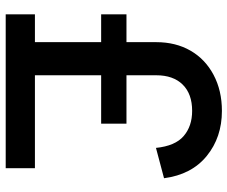

<svg xmlns="http://www.w3.org/2000/svg" viewBox="-84 -724 817 690"><g transform="rotate(90 325.0 -378.5)"><path d="M31 -95H131V-333H31V-424H131V-531Q131 -601 161.5 -654Q192 -707 248.5 -737Q305 -767 378 -767Q473 -767 540 -712.5Q607 -658 620 -559L511 -530Q504 -599 468.5 -629.5Q433 -660 378 -660Q317 -660 283.5 -626Q250 -592 250 -531V-424H424V-333H250V-95H584V10H31Z"/></g></svg>

Font: BLUETTI 2.0 Medium
Style: Italic
Weight: 500
Designer: Stijn de Vries
Foundry: tokotype
Version: Version 2.005;October 31, 2023;FontCreator 14.0.0.2814 64-bi